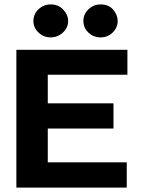

<svg xmlns="http://www.w3.org/2000/svg" viewBox="-20 -848 640 868"><path d="M54 0V-623H556V-510H196V-381H493V-267H196V-114H553V0ZM209 -679Q177 -679 154 -701Q131 -723 131 -753Q131 -784 154 -806Q177 -828 209 -828Q244 -828 266 -804.5Q288 -781 288 -753Q288 -723 264.5 -701Q241 -679 209 -679ZM435 -679Q403 -679 380 -700.5Q357 -722 357 -753Q357 -784 380 -806Q403 -828 435 -828Q471 -828 491.5 -804.5Q512 -781 512 -753Q512 -723 489.5 -701Q467 -679 435 -679Z"/></svg>

Font: Inconsolata Expanded Black
Style: Regular
Weight: 900
Width: 7
Monospace: yes
Designer: Raph Levien, Cyreal, Brenton Simpson
Foundry: Raph Levien, Cyreal, Google
Version: Version 3.001; ttfautohint (v1.8.2.53-6de2)